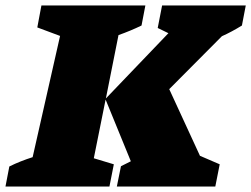

<svg xmlns="http://www.w3.org/2000/svg" viewBox="-63 -680 916 700"><path d="M-43 0 -29 -73Q-9 -83 12.5 -91.5Q34 -100 56 -107L156 -549L73 -580L88 -660H467L453 -587Q414 -568 369 -552L323 -321L551 -559L512 -578L528 -660H833L819 -587Q782 -564 746 -548L554 -355L666 -112L738 -81L722 0H363L378 -74Q396 -83 414 -92L322 -317L279 -103L352 -81L336 0Z"/></svg>

Font: Piazzolla Black
Style: Italic
Weight: 900
Italic angle: -11.3°
Designer: Juan Pablo del Peral
Foundry: Huerta Tipografica
Version: Version 1.330